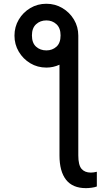

<svg xmlns="http://www.w3.org/2000/svg" viewBox="-20 -781 580 1000"><path d="M55.4 -595.2Q55.4 -641.3 77.8 -679Q100.1 -716.6 137.8 -739Q175.4 -761.4 221.6 -761.4Q267 -761.4 304.9 -739Q342.7 -716.6 365.2 -679Q387.8 -641.3 387.8 -595.2V28.4Q387.8 78.5 404.5 98.2Q421.2 117.9 453.1 117.9Q459.5 117.9 468.2 116.8Q476.9 115.8 484.4 113.6V190.3Q473.7 194.6 457 196.7Q440.3 198.9 427.6 198.9Q358.3 198.9 324 155.2Q289.8 111.5 289.8 28.4V-443.9Q257.1 -429 221.6 -429Q175.4 -429 137.8 -451.5Q100.1 -474.1 77.8 -511.9Q55.4 -549.7 55.4 -595.2ZM221.6 -518.5Q252.5 -518.5 274 -537.8Q295.5 -557.2 295.5 -596.6Q295.5 -634.9 274 -654.8Q252.5 -674.7 221.6 -674.7Q189.6 -674.7 168 -654.8Q146.3 -634.9 146.3 -596.6Q146.3 -557.2 168 -537.8Q189.6 -518.5 221.6 -518.5Z"/></svg>

Font: Inter UI
Style: Regular
Weight: 400
Designer: Rasmus Andersson
Foundry: rsms
Version: 3.2;8d6f07862